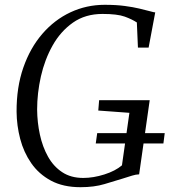

<svg xmlns="http://www.w3.org/2000/svg" viewBox="-20 -771 706 799"><path d="M315 8Q243 8 192.2 -19.2Q141.5 -46.5 110 -92Q78.5 -137.5 64 -193.2Q49.5 -249 49 -306Q48.5 -407.5 77 -489.5Q105.5 -571.5 156 -630Q206.5 -688.5 273.2 -719.8Q340 -751 415.5 -751Q463.5 -751 499 -746.2Q534.5 -741.5 560.5 -735.2Q586.5 -729 605 -724Q610 -723 614.8 -721.5Q619.5 -720 626 -719.5L598.5 -573H554L549.5 -677.5Q530 -690.5 499.2 -701.8Q468.5 -713 406.5 -713Q335 -713 283.5 -676.8Q232 -640.5 199 -581.8Q166 -523 150.2 -453Q134.5 -383 134.5 -315Q135 -261.5 146 -210.8Q157 -160 179.8 -119.2Q202.5 -78.5 238.8 -54.5Q275 -30.5 326.5 -30.5Q368.5 -30.5 414.2 -45Q460 -59.5 487.5 -83L518.5 -301.5L389 -311L392.5 -354H603L559 -45.5Q545 -45 529.8 -40.2Q514.5 -35.5 491 -28Q458 -18 415 -5Q372 8 315 8ZM378.5 -174 384.5 -217H665.5L660 -174Z"/></svg>

Font: Merriweather 72pt Light
Style: Italic
Weight: 300
Italic angle: -7.8°
Version: Version 2.101